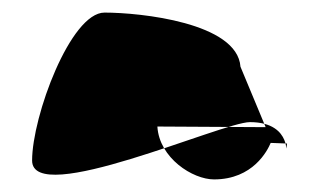

<svg xmlns="http://www.w3.org/2000/svg" viewBox="-20 -608 506 305"><path d="M31 -353C31 -423 92 -588 146 -588C203 -588 357 -572 362 -502L402 -406L230 -407C233 -357 286 -323 320 -323C382 -323 405 -369 410 -381L436 -380C431 -350 449 -414 377 -414C333 -414 31 -278 31 -353Z"/></svg>

Font: Interstorm
Style: Regular
Weight: 400
Version: Version 0.7